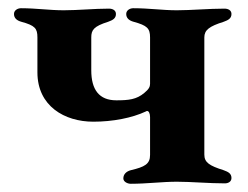

<svg xmlns="http://www.w3.org/2000/svg" viewBox="-20 -444 604 467"><path d="M32 -391C65 -382 71 -375 71 -353V-268C71 -186 137 -148 207 -148C254 -148 301 -157 335 -173C336 -174 337 -174 338 -174C342 -174 345 -168 345 -159V-67C345 -45 332 -38 298 -30C287 -27 280 -20 280 -10C280 -2 290 3 298 3C337 3 375 -2 410 -2C445 -2 488 2 527 2C535 2 543 -2 543 -11C543 -22 535 -26 524 -30C489 -41 477 -49 477 -68V-353C477 -371 489 -380 524 -391C535 -395 543 -399 543 -410C543 -419 535 -423 526 -423C488 -423 445 -419 410 -419C375 -419 343 -424 304 -424C296 -424 287 -419 287 -410C287 -400 294 -394 305 -391C338 -382 345 -375 345 -353V-240C345 -233 342 -227 331 -218C312 -202 293 -200 263 -200C221 -200 202 -226 202 -273V-353C202 -371 208 -380 243 -391C254 -395 262 -399 262 -410C262 -419 254 -423 245 -423C209 -423 170 -419 135 -419C100 -419 68 -424 31 -424C23 -424 14 -419 14 -410C14 -400 21 -394 32 -391Z"/></svg>

Font: EB Garamond
Style: Bold
Weight: 700
Designer: Georg Duffner and Octavio Pardo
Foundry: Georg Duffner
Version: Version 1.000;PS 001.000;hotconv 1.0.88;makeotf.lib2.5.64775